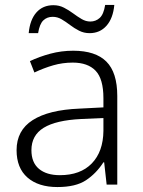

<svg xmlns="http://www.w3.org/2000/svg" viewBox="-20 -746 576 776"><path d="M276 -541Q366 -541 410 -497Q454 -453 454 -358V0H411L401 -90H398Q369 -45 327.5 -17.5Q286 10 212 10Q135 10 91 -28.5Q47 -67 47 -139Q47 -219 112 -260.5Q177 -302 301 -307L398 -312V-349Q398 -427 366.5 -460Q335 -493 274 -493Q233 -493 195 -482Q157 -471 119 -453L101 -499Q139 -517 183.5 -529Q228 -541 276 -541ZM308 -265Q206 -260 156.5 -229.5Q107 -199 107 -139Q107 -89 137.5 -63.5Q168 -38 222 -38Q305 -38 351 -85.5Q397 -133 398 -217V-269ZM96 -612Q101 -666 127 -695.5Q153 -725 196 -725Q219 -725 238.5 -715Q258 -705 275.5 -692Q293 -679 310 -669Q327 -659 345 -659Q367 -659 383 -673.5Q399 -688 405 -726H442Q437 -672 410.5 -642Q384 -612 342 -612Q319 -612 299.5 -622Q280 -632 263 -645Q246 -658 229 -668Q212 -678 193 -678Q170 -678 155 -663.5Q140 -649 134 -612Z"/></svg>

Font: Noto Sans Arabic UI Lt
Style: Regular
Weight: 300
Designer: Monotype Design Team, Nadine Chahine and Nizar Qandah
Foundry: Monotype Imaging Inc.
Version: Version 2.010; ttfautohint (v1.8.4.7-5d5b)